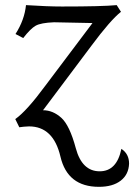

<svg xmlns="http://www.w3.org/2000/svg" viewBox="-20 -492 519 743"><path d="M362.8 231Q241.2 231 213.9 114Q186.5 -2.9 92.3 -2.9Q69.8 -2 54.7 0.5L39.1 -31.2Q83 -62 155.3 -160.2L337.9 -402.8L189 -405.8Q138.2 -403.8 118.2 -392.6Q98.1 -381.3 69.8 -344.7L40 -360.4Q74.7 -414.6 80.6 -472.2Q163.6 -466.8 219.7 -466.8Q375.5 -466.8 431.6 -472.2L448.2 -446.3Q407.7 -414.6 333 -314L146.5 -65.4Q184.6 -65.4 217 -36.4Q249.5 -7.3 273.4 81.8Q297.4 170.9 365.7 170.9Q432.1 170.9 449.7 84Q479.5 103.5 479.5 141.1Q478 183.1 447.3 207Q416.5 231 362.8 231Z"/></svg>

Font: Kelvinch
Style: Regular
Weight: 400
Designer: Paul James MIller
Foundry: High-Logic / Made with FontCreator
Version: Version 3.30 September 23, 2016